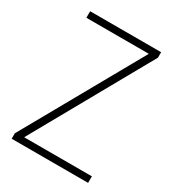

<svg xmlns="http://www.w3.org/2000/svg" viewBox="-173 -815 833 916"><g transform="rotate(30 243.5 -357.0)"><path d="M454 0V-36H81L444 -684V-714H53V-678H397L33 -30V0Z"/></g></svg>

Font: Noto Sans Myanmar SemiCondensed ExtraLight
Style: Regular
Weight: 200
Width: 4
Designer: Monotype Design Team
Foundry: Monotype Imaging Inc.
Version: Version 2.107